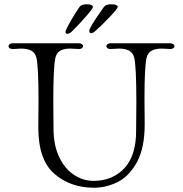

<svg xmlns="http://www.w3.org/2000/svg" viewBox="-20 -883 855 897"><path d="M159 -287 160 -412Q160 -572 150 -614Q144 -637 126 -646.5Q108 -656 78 -656Q67 -656 43 -654H40Q31 -654 25.5 -657.5Q20 -661 20 -667Q20 -673 25.5 -677Q31 -681 41 -681H194H347Q357 -681 362.5 -677Q368 -673 368 -668Q368 -662 363 -658Q358 -654 349 -654L308 -656Q279 -656 262 -646.5Q245 -637 239 -614Q229 -572 229 -414L230 -283Q230 -206 256 -150.5Q282 -95 325 -66.5Q368 -38 417 -38Q505 -38 560.5 -96.5Q616 -155 616 -273L617 -408Q617 -572 607 -614Q601 -637 583 -646.5Q565 -656 535 -656L496 -654Q487 -654 482 -658Q477 -662 477 -668Q477 -673 482.5 -677Q488 -681 498 -681H774Q784 -681 789.5 -677Q795 -673 795 -667Q795 -661 789.5 -657.5Q784 -654 775 -654Q765 -654 755.5 -655Q746 -656 737 -656Q707 -656 689 -646.5Q671 -637 665 -614Q655 -572 655 -422L656 -303Q656 -191 619.5 -125Q583 -59 529.5 -32.5Q476 -6 419 -6Q309 -6 234 -71Q159 -136 159 -287ZM286 -734Q286 -739 291 -749Q315 -797 351 -850Q360 -863 384 -863Q414 -863 414 -850Q414 -843 381.5 -806Q349 -769 318 -738Q305 -725 295 -725Q286 -725 286 -734ZM397 -738Q397 -743 400 -749Q410 -770 429 -798Q448 -826 465 -850Q474 -863 499 -863Q530 -863 530 -850Q530 -843 492 -803Q454 -763 424 -737Q414 -728 406 -728Q397 -728 397 -738Z"/></svg>

Font: Hina Mincho
Style: Regular
Weight: 400
Designer: satsuyako
Foundry: satsuyako
Version: Version 1.100